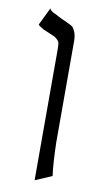

<svg xmlns="http://www.w3.org/2000/svg" viewBox="-81 -496 417 768"><g transform="rotate(10 127.5 -112.0)"><path d="M109 -424Q115 -421 133 -413Q151 -405 157 -400.5Q163 -396 169.5 -381Q176 -366 176 -342V68Q178 152 185 203L117 232V-298Q117 -313 116 -322Q115 -331 107.5 -338Q100 -345 96.5 -347Q93 -349 75 -356.5Q57 -364 48 -368Q30 -378 25 -384L60 -456Q61 -454 61.5 -452.5Q62 -451 63.5 -449.5Q65 -448 66.5 -447Q68 -446 70.5 -444Q73 -442 75 -441Q77 -440 81.5 -438Q86 -436 89 -434.5Q92 -433 98 -429.5Q104 -426 109 -424Z"/></g></svg>

Font: Bellefair
Style: Regular
Weight: 400
Designer: Nick Shinn, Liron Lavi Turkenic
Foundry: Shinntype
Version: Version 1.003;PS 001.003;hotconv 1.0.88;makeotf.lib2.5.64775